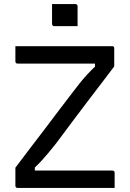

<svg xmlns="http://www.w3.org/2000/svg" viewBox="-20 -928 640 948"><path d="M546 0H67Q62 0 59 -3Q56 -6 56 -11V-100Q94 -151 130.5 -198.5Q167 -246 202 -292Q237 -338 271.5 -384Q306 -430 341 -475Q359 -499 375.5 -519.5Q392 -540 409.5 -559Q427 -578 449 -599V-614H68Q62 -614 59 -616.5Q56 -619 56 -626V-700H533Q536 -700 538 -699.5Q540 -699 541.5 -697.5Q543 -696 543.5 -694Q544 -692 544 -689V-600Q516 -563 482.5 -519Q449 -475 411.5 -426Q374 -377 335 -324.5Q296 -272 257 -220Q238 -196 221 -175.5Q204 -155 187.5 -137Q171 -119 152 -101V-86H535Q540 -86 543 -83Q546 -80 546 -75ZM237 -908H352Q357 -908 360 -905Q363 -902 363 -897V-799H248Q243 -799 240 -802Q237 -805 237 -810Z"/></svg>

Font: Code D OnePiece
Style: Regular
Weight: 400
Version: Version 1.085; ttfautohint (v1.8.4.7-5d5b);Nerd Fonts 3.0.2